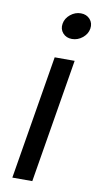

<svg xmlns="http://www.w3.org/2000/svg" viewBox="-86 -788 424 828"><g transform="rotate(10 125.5 -374.5)"><path d="M30.8 0 120.6 -542.5H208L118.2 0ZM179.7 -633.3Q154.8 -633.3 139.9 -650.1Q125 -667 128.9 -690.9Q132.8 -715.3 153.6 -732.2Q174.3 -749 199.2 -749Q224.1 -749 239.3 -732.2Q254.4 -715.3 250.5 -690.9Q246.6 -667 225.8 -650.1Q205.1 -633.3 179.7 -633.3Z"/></g></svg>

Font: Inter 16pt
Style: Italic
Weight: 400
Italic angle: -9.3988°
Version: Version 4.001;git-66647c0bb